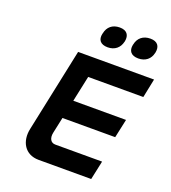

<svg xmlns="http://www.w3.org/2000/svg" viewBox="-157 -1003 997 1119"><g transform="rotate(20 342.0 -443.5)"><path d="M213 -670 104 -153C86 -71 126 0 212 0H538L563 -117H273C244 -117 230 -142 238 -179L259 -277H586L611 -393H284L318 -553H660L684 -670ZM310 -818C301 -779 320 -754 365 -754C409 -754 438 -779 447 -818L448 -821C456 -862 437 -887 393 -887C348 -887 319 -862 311 -821ZM499 -818C491 -779 510 -754 555 -754C599 -754 629 -779 637 -818L638 -821C646 -862 627 -887 583 -887C538 -887 508 -862 500 -821Z"/></g></svg>

Font: LT Wave Mono Bold
Style: Italic
Weight: 700
Designer: Daniel Lyons
Version: Version 2.5 (Glyphs App)